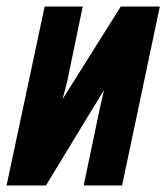

<svg xmlns="http://www.w3.org/2000/svg" viewBox="-33 -565 507 585"><path d="M-13 0H107L284 -291C280 -274 275 -251 271 -234L222 0H339L454 -545H335L157 -262C162 -278 168 -302 172 -318L219 -545H103Z"/></svg>

Font: Noto Sans ExtraCondensed
Style: Bold Italic
Weight: 700
Width: 2
Italic angle: -12°
Designer: Monotype Design Team
Foundry: Monotype Imaging Inc.
Version: Version 2.013